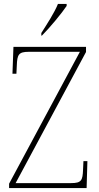

<svg xmlns="http://www.w3.org/2000/svg" viewBox="-20 -951 499 971"><path d="M189 -784V-771H192C232 -811 294 -886 317 -921V-931H273C255 -886 218 -830 189 -784ZM26 0H418L422 -136H402L400 -93C398 -39 392 -25 340 -25H59L415 -688V-714H48L43 -578H63L65 -620C67 -675 74 -689 126 -689H384L26 -22Z"/></svg>

Font: Noto Serif Myanmar SemiCondensed Thin
Style: Regular
Weight: 100
Width: 4
Designer: Ben Mitchell and the Monotype Design Team
Foundry: Monotype Imaging Inc.
Version: Version 2.106